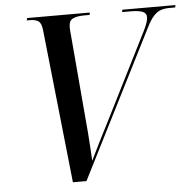

<svg xmlns="http://www.w3.org/2000/svg" viewBox="-51 -766 832 818"><g transform="rotate(-5 364.5 -357.0)"><path d="M158 -655Q155 -686 142.5 -695Q130 -704 106 -704H92L95 -714H363L361 -704H338Q307 -704 289.5 -695.5Q272 -687 272 -660Q272 -644 274 -629L305 -267Q308 -238 310.5 -203.5Q313 -169 315 -137.5Q317 -106 318 -84Q334 -117 356 -161.5Q378 -206 402 -252L585 -616Q604 -654 604 -673Q604 -691 587 -697.5Q570 -704 538 -704H500L502 -714H729L727 -704H704Q683 -704 667 -699Q651 -694 636 -678.5Q621 -663 605 -631L286 0H228Z"/></g></svg>

Font: Noto Serif Display SemiCondensed Medium
Style: Italic
Weight: 500
Width: 4
Italic angle: -12°
Designer: Monotype Design Team
Foundry: Monotype Imaging Inc.
Version: Version 2.009